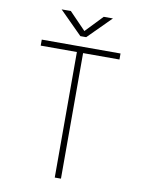

<svg xmlns="http://www.w3.org/2000/svg" viewBox="-95 -940 759 1006"><g transform="rotate(10 285.0 -437.0)"><path d="M423 -874 302 -753H271L150 -874H199L287 -783L374 -874ZM494 -700V-668H300.5V0H267.5V-668H75V-700Z"/></g></svg>

Font: League Mono Narrow Thin
Style: Regular
Weight: 100
Width: 3
Designer: Tyler Finck
Foundry: The League of Moveable Type / Tyler Finck
Version: Version 2.210